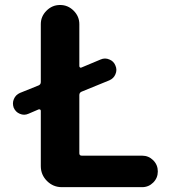

<svg xmlns="http://www.w3.org/2000/svg" viewBox="-20 -775 705 774"><path d="M385.7 -535.2Q394.5 -539.1 403.3 -539.1Q412.1 -539.1 420.9 -535.2Q438.5 -528.3 445.3 -510.7Q449.2 -502 449.2 -493.2Q449.2 -484.4 445.3 -475.6Q438.5 -459 420.9 -451.2L308.6 -405.3Q299.8 -401.4 299.8 -391.6V-157.2Q299.8 -147.5 309.6 -147.5H552.7Q579.1 -147.5 597.7 -128.9Q616.2 -110.4 616.2 -84Q616.2 -57.6 597.7 -39.1Q579.1 -20.5 552.7 -20.5H229.5Q194.3 -20.5 169.4 -45.4Q144.5 -70.3 144.5 -105.5V-328.1Q144.5 -332 141.6 -333.5Q138.7 -335 135.7 -334L94.7 -316.4Q85.9 -312.5 77.1 -312.5Q68.4 -312.5 59.6 -316.4Q43 -323.2 35.2 -340.8Q32.2 -349.6 32.2 -358.4Q32.2 -367.2 36.1 -376Q43 -392.6 60.5 -400.4L135.7 -430.7Q144.5 -434.6 144.5 -444.3V-677.7Q144.5 -709 167.5 -731.9Q190.4 -754.9 222.2 -754.9Q253.9 -754.9 276.9 -731.9Q299.8 -709 299.8 -677.7V-508.8Q299.8 -504.9 302.7 -502.9Q305.7 -501 308.6 -502.9Z"/></svg>

Font: Gen Jyuu GothicX Bold
Style: Bold
Weight: 700
Designer: Ryoko NISHIZUKA (kana &amp; ideographs); Paul D. Hunt (Latin, Greek &amp; Cyrillic); Wenlong ZHANG (bopomofo); Sandoll C
Version: Version 1.058.20140828